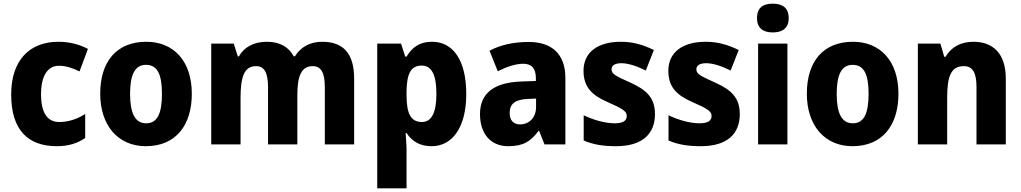

<svg xmlns="http://www.w3.org/2000/svg" viewBox="-20 -788 5572 1048"><path d="M290 10C354 10 404 -6 445 -35V-166C402 -138 353 -122 303 -122C241 -122 204 -169 204 -273C204 -376 241 -429 302 -429C340 -429 376 -417 414 -398L460 -521C415 -545 361 -560 299 -560C141 -560 41 -459 41 -272C41 -77 134 10 290 10Z M1027 -276C1027 -458 925 -560 779 -560C615 -560 527 -451 527 -276C527 -105 623 10 776 10C941 10 1027 -106 1027 -276ZM690 -276C690 -380 716 -434 777 -434C840 -434 864 -380 864 -276C864 -171 840 -115 778 -115C716 -115 690 -172 690 -276Z M1739 -560C1673 -560 1622 -532 1590 -481H1583C1557 -529 1511 -560 1436 -560C1363 -560 1311 -529 1284 -480H1278L1256 -550H1133V0H1293V-252C1293 -367 1312 -427 1378 -427C1422 -427 1443 -392 1443 -312V0H1603V-268C1603 -372 1624 -427 1687 -427C1731 -427 1753 -394 1753 -312V0H1913V-359C1913 -497 1853 -560 1739 -560Z M2338 -560C2270 -560 2230 -530 2199 -479H2192L2169 -550H2039V240H2199V32C2199 1 2196 -30 2194 -62H2199C2226 -21 2267 10 2336 10C2448 10 2525 -91 2525 -275C2525 -458 2454 -560 2338 -560ZM2282 -430C2335 -430 2362 -382 2362 -276C2362 -172 2335 -122 2283 -122C2220 -122 2199 -172 2199 -270V-291C2201 -386 2222 -430 2282 -430Z M2866 -559C2781 -559 2709 -542 2652 -511L2697 -399C2747 -424 2795 -440 2836 -440C2880 -440 2905 -417 2905 -361V-346L2822 -343C2677 -337 2600 -280 2600 -165C2600 -57 2659 10 2754 10C2836 10 2877 -16 2919 -73H2923L2952 0H3066V-363C3066 -492 2993 -559 2866 -559ZM2861 -248 2906 -250V-204C2906 -146 2868 -109 2819 -109C2784 -109 2762 -129 2762 -172C2762 -220 2790 -245 2861 -248Z M3555 -165C3555 -256 3507 -298 3421 -337C3336 -375 3318 -385 3318 -410C3318 -431 3337 -443 3372 -443C3409 -443 3460 -426 3505 -403L3549 -515C3490 -544 3434 -560 3369 -560C3244 -560 3165 -504 3165 -401C3165 -315 3209 -269 3294 -232C3381 -194 3401 -180 3401 -155C3401 -128 3380 -115 3334 -115C3287 -115 3220 -132 3166 -159V-21C3220 2 3274 10 3343 10C3486 10 3555 -57 3555 -165Z M4018 -165C4018 -256 3970 -298 3884 -337C3799 -375 3781 -385 3781 -410C3781 -431 3800 -443 3835 -443C3872 -443 3923 -426 3968 -403L4012 -515C3953 -544 3897 -560 3832 -560C3707 -560 3628 -504 3628 -401C3628 -315 3672 -269 3757 -232C3844 -194 3864 -180 3864 -155C3864 -128 3843 -115 3797 -115C3750 -115 3683 -132 3629 -159V-21C3683 2 3737 10 3806 10C3949 10 4018 -57 4018 -165Z M4198 -768C4147 -768 4112 -748 4112 -689C4112 -632 4148 -611 4198 -611C4248 -611 4285 -632 4285 -689C4285 -747 4249 -768 4198 -768ZM4278 -550H4118V0H4278Z M4884 -276C4884 -458 4782 -560 4636 -560C4472 -560 4384 -451 4384 -276C4384 -105 4480 10 4633 10C4798 10 4884 -106 4884 -276ZM4547 -276C4547 -380 4573 -434 4634 -434C4697 -434 4721 -380 4721 -276C4721 -171 4697 -115 4635 -115C4573 -115 4547 -172 4547 -276Z M5293 -560C5224 -560 5172 -531 5141 -478H5134L5113 -550H4990V0H5150V-253C5150 -371 5170 -427 5241 -427C5291 -427 5310 -388 5310 -313V0H5470V-359C5470 -495 5401 -560 5293 -560Z"/></svg>

Font: Noto Sans Thai Looped SemiCondensed ExtraBold
Style: Regular
Weight: 800
Width: 4
Designer: Sasikarn Vongin, Ben Mitchell
Foundry: The Fontpad Ltd
Version: Version 1.001